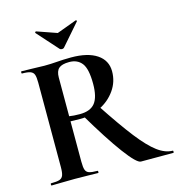

<svg xmlns="http://www.w3.org/2000/svg" viewBox="-117 -914 945 1016"><g transform="rotate(-15 355.0 -405.5)"><path d="M295 -316 387 -344Q470 -218 525.5 -147Q581 -76 624 -44Q667 -12 708 -12Q710 -12 710 -6Q710 0 708 0H530Q507 0 445 -83.5Q383 -167 295 -316ZM506 -501Q506 -444 473.5 -398Q441 -352 389 -326.5Q337 -301 280 -301Q241 -301 225 -302V-81Q225 -50 230 -36Q235 -22 249.5 -17Q264 -12 296 -12Q298 -12 298 -6Q298 0 296 0Q263 0 244 -1L168 -2L95 -1Q75 0 41 0Q38 0 38 -6Q38 -12 41 -12Q73 -12 87.5 -17Q102 -22 107.5 -36.5Q113 -51 113 -81V-544Q113 -574 108 -588Q103 -602 88 -607.5Q73 -613 42 -613Q40 -613 40 -619Q40 -625 42 -625L95 -624Q141 -622 168 -622Q202 -622 239 -625Q252 -626 271.5 -627Q291 -628 315 -628Q406 -628 456 -594.5Q506 -561 506 -501ZM299 -607Q259 -607 242 -592Q225 -577 225 -542V-330Q249 -326 283 -326Q341 -326 366.5 -358.5Q392 -391 392 -463Q392 -545 368 -576Q344 -607 299 -607ZM166 -804Q166 -806 168.5 -808Q171 -810 172 -809L281 -771L389 -811H390Q393 -811 394.5 -808.5Q396 -806 394 -804L292 -687Q288 -683 281 -683Q273 -683 269 -687L166 -802Z"/></g></svg>

Font: Cormorant Infant
Style: Bold
Weight: 700
Designer: Christian Thalmann (Catharsis Fonts)
Foundry: Catharsis Fonts
Version: Version 4.000